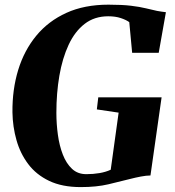

<svg xmlns="http://www.w3.org/2000/svg" viewBox="-20 -772 733 802"><path d="M317 9.5Q239.5 9.5 185.2 -16.5Q131 -42.5 97.8 -86.8Q64.5 -131 48.8 -186.8Q33 -242.5 32 -302.5Q31 -398 56 -479.8Q81 -561.5 131.5 -622.8Q182 -684 257.2 -718.2Q332.5 -752.5 433 -752.5Q490 -752.5 527.2 -748Q564.5 -743.5 589.8 -737.2Q615 -731 636 -726.5Q645 -725 654.2 -723.5Q663.5 -722 673 -721L643 -551.5H532L520 -679.5Q507 -689 484.5 -696.5Q462 -704 432 -704Q374.5 -704 333.5 -672.2Q292.5 -640.5 266.5 -584.5Q240.5 -528.5 228 -455.8Q215.5 -383 215.5 -300.5Q215.5 -254.5 221.8 -209Q228 -163.5 242.5 -126.2Q257 -89 280.8 -66.8Q304.5 -44.5 340.5 -44.5Q369.5 -44.5 395.8 -49Q422 -53.5 442.5 -63L475.5 -301.5L384.5 -315L390.5 -365.5H655L608.5 -39Q591.5 -39 568 -34.5Q544.5 -30 523.5 -24.5Q482 -14 432.8 -2.2Q383.5 9.5 317 9.5Z"/></svg>

Font: Merriweather 72pt Black
Style: Italic
Weight: 900
Italic angle: -7.8°
Version: Version 2.101